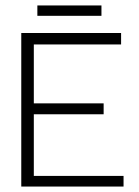

<svg xmlns="http://www.w3.org/2000/svg" viewBox="-20 -684 508 704"><path d="M58 0V-563H424V-521H104V-305H360V-265H104V-39H433V0ZM117 -626V-664H352V-626Z"/></svg>

Font: Darker Grotesque Light
Style: Regular
Weight: 400
Version: Version 1.000;gftools[0.9.28]